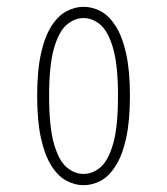

<svg xmlns="http://www.w3.org/2000/svg" viewBox="-20 -532 490 563"><path d="M225 11Q199 11 174.5 -2.2Q150 -15.5 130.8 -45.8Q111.5 -76 100.2 -126.5Q89 -177 89 -251Q89 -325 100.2 -375.2Q111.5 -425.5 130.8 -455.5Q150 -485.5 174.5 -498.8Q199 -512 225 -512Q251.5 -512 275.8 -498.8Q300 -485.5 319.2 -455.5Q338.5 -425.5 349.8 -375.2Q361 -325 361 -251Q361 -177 349.8 -126.5Q338.5 -76 319.2 -45.8Q300 -15.5 275.8 -2.2Q251.5 11 225 11ZM225 -22Q251 -22 274 -41Q297 -60 311.5 -109.5Q326 -159 326 -251Q326 -341.5 311.5 -391Q297 -440.5 274 -459.8Q251 -479 225 -479Q199 -479 176 -459.8Q153 -440.5 138.5 -391Q124 -341.5 124 -251Q124 -159 138.5 -109.5Q153 -60 176 -41Q199 -22 225 -22Z"/></svg>

Font: League Mono Thin Condensed
Style: Regular
Weight: 100
Width: 1
Designer: Tyler Finck
Foundry: The League of Moveable Type / Tyler Finck
Version: Version 2.300;RELEASE